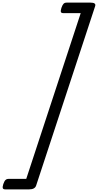

<svg xmlns="http://www.w3.org/2000/svg" viewBox="-45 -1368 746 1463"><path d="M-20 35Q-12 12 -3 3.5Q6 -5 21 -5H155L570 -1268H437Q422 -1268 419 -1277Q416 -1286 423 -1308Q431 -1331 439.5 -1339.5Q448 -1348 463 -1348H645Q689 -1348 680 -1321L230 47Q220 75 177 75H-5Q-20 75 -23.5 66Q-27 57 -20 35Z"/></svg>

Font: Playwrite NL
Style: Regular
Weight: 400
Designer: Veronika Burian, José Scaglione
Foundry: TypeTogether
Version: Version 1.002